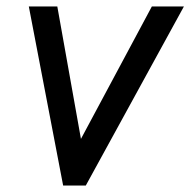

<svg xmlns="http://www.w3.org/2000/svg" viewBox="-20 -573 588 593"><path d="M245 0H175L69 -553H157L230 -144L449 -553H548Z"/></svg>

Font: Open Sauce One
Style: Italic
Weight: 400
Italic angle: -10°
Designer: Alfredo Marco Pradil
Foundry: Creative Sauce Fz LLC
Version: Version 1.477